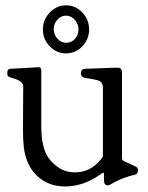

<svg xmlns="http://www.w3.org/2000/svg" viewBox="-20 -668 545 706"><path d="M222.7 -648.4Q257.8 -648.4 282.7 -622.1Q307.6 -595.7 307.6 -559.6Q307.6 -523.4 282.7 -497.6Q257.8 -471.7 222.7 -471.7Q188.5 -471.7 163.1 -497.6Q137.7 -523.4 137.7 -559.6Q137.7 -595.7 163.1 -622.1Q188.5 -648.4 222.7 -648.4ZM222.7 -610.4Q204.1 -610.4 190.9 -595.7Q177.7 -581.1 177.7 -561.5Q177.7 -541 190.9 -525.9Q204.1 -510.7 223.6 -510.7Q243.2 -510.7 255.9 -525.4Q268.6 -540 268.6 -559.6Q268.6 -579.1 255.4 -594.7Q242.2 -610.4 222.7 -610.4ZM359.4 -33.2Q358.4 -33.2 351.1 -27.8Q343.8 -22.5 331.5 -15.1Q319.3 -7.8 303.7 -0.5Q288.1 6.8 265.6 12.2Q243.2 17.6 219.7 17.6Q158.2 17.6 117.2 -20.5Q76.2 -58.6 67.4 -127Q64.5 -156.2 64.5 -188.5Q64.5 -207 64.9 -274.9Q65.4 -342.8 65.4 -348.6Q65.4 -367.2 38.1 -377Q33.2 -378.9 22.9 -381.8Q12.7 -384.8 9.8 -387.7Q6.8 -390.6 6.8 -398.4V-401.4Q6.8 -414.1 17.6 -415Q117.2 -420.9 122.1 -420.9Q131.8 -420.9 131.8 -409.2V-204.1Q131.8 -138.7 150.4 -100.6Q164.1 -74.2 191.9 -54.2Q219.7 -34.2 255.9 -34.2Q304.7 -34.2 340.8 -70.3Q342.8 -73.2 346.2 -76.7Q349.6 -80.1 350.6 -81.5Q351.6 -83 353.5 -85Q355.5 -86.9 356 -88.4Q356.4 -89.8 357.4 -91.8Q358.4 -93.8 358.4 -95.2Q358.4 -96.7 358.4 -99.6V-345.7Q358.4 -367.2 338.9 -373Q334 -375 292 -381.8Q277.3 -384.8 277.3 -398.4Q277.3 -413.1 291 -415Q323.2 -416 349.1 -417Q375 -418 385.3 -418.5Q395.5 -418.9 402.8 -418.9Q410.2 -418.9 414.1 -418.9Q428.7 -418.9 428.7 -399.4V-85.9Q428.7 -83 429.2 -81.5Q429.7 -80.1 431.2 -78.6Q432.6 -77.1 434.6 -76.2Q436.5 -75.2 440.4 -73.2Q444.3 -71.3 449.2 -69.3Q454.1 -67.4 461.9 -63.5Q469.7 -59.6 478.5 -55.7Q487.3 -51.8 487.3 -43.9Q487.3 -33.2 482.9 -29.3Q478.5 -25.4 469.7 -23.9Q460.9 -22.5 437.5 -14.2Q414.1 -5.9 386.7 9.8Q380.9 13.7 376 13.7Q362.3 13.7 362.3 -5.9V-29.3Q362.3 -33.2 359.4 -33.2Z"/></svg>

Font: Goudy Bookletter 1911
Style: Regular
Weight: 400
Version: Version 2010.07.03